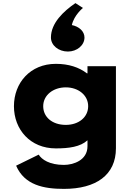

<svg xmlns="http://www.w3.org/2000/svg" viewBox="-20 -938 834 1233"><path d="M416 -607C474.1 -607 522.5 -647 522.5 -697C522.5 -737 487.4 -768 441.4 -777C455.9 -842 512.8 -887 512.8 -887L464.4 -918C388.2 -866 307.1 -790 307.1 -697C307.1 -647 355.5 -607 416 -607ZM83.5 126C137.5 251 261.1 275 390.6 275C596.8 275 724.5 186 724.5 14V-513H541.8V-467H538.2C487.4 -506 420.8 -528 338.5 -528C174.5 -528 69.5 -406 69.5 -256C69.5 -106 174.5 15 338.5 15C423.2 15 495.8 5 541.8 -37V1C541.8 92 449.9 121 390.6 121C297.4 121 247.5 86 228.5 55ZM257.5 -256C257.5 -327 321.6 -377 402.7 -377C482.5 -377 546.2 -327 546.2 -256C546.2 -186 486.2 -136 402.7 -136C315.6 -136 257.5 -186 257.5 -256Z"/></svg>

Font: Hussar
Style: BdSuprExt
Weight: 700
Foundry: Cannot Into Space Fonts
Version: Version 2.00